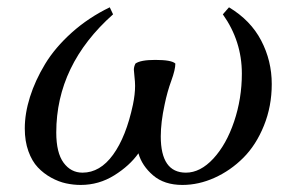

<svg xmlns="http://www.w3.org/2000/svg" viewBox="-20 -511 802 533"><path d="M356 -334.5Q370.1 -344.7 411.1 -344.7Q456.5 -344.7 466.8 -334.5Q466.8 -317.9 455.6 -287.1Q444.3 -256.3 437 -220.7Q426.3 -171.4 426.3 -132.3Q426.3 -31.7 496.1 -31.7Q536.1 -31.7 572.3 -70.8Q608.4 -109.9 629.9 -173.6Q651.4 -237.3 651.4 -306.6Q651.4 -397 598.6 -471.2L615.7 -490.7Q675.8 -454.6 705.1 -398.4Q734.4 -342.3 734.4 -277.8Q734.4 -215.8 712.6 -162.1Q690.9 -108.4 655.5 -73Q620.1 -37.6 575.9 -17.6Q531.7 2.4 486.3 2.4Q436 2.4 405 -24.2Q374 -50.8 364.3 -85.4Q339.8 -50.8 297.1 -24.2Q254.4 2.4 204.1 2.4Q183.6 2.4 163.3 -2Q143.1 -6.3 122.1 -17.8Q101.1 -29.3 85 -46.4Q68.8 -63.5 58.8 -91.3Q48.8 -119.1 48.8 -154.3Q48.8 -196.3 63.2 -241.9Q77.6 -287.6 105.2 -333.3Q132.8 -378.9 179.4 -420.7Q226.1 -462.4 284.7 -490.7L293.9 -471.2Q136.2 -331.1 136.2 -143.1Q136.2 -86.9 156.5 -59.3Q176.8 -31.7 209 -31.7Q257.8 -31.7 293.9 -81.5Q330.1 -131.3 349.1 -220.7Q355 -249.5 355 -272.5Q355 -283.7 353.3 -298.3Q351.6 -313 351.6 -317.4Q351.6 -325.7 356 -334.5Z"/></svg>

Font: Flanker
Style: Italic
Weight: 400
Italic angle: -12°
Designer: Flanker
Version: Version 2.027